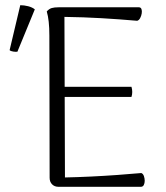

<svg xmlns="http://www.w3.org/2000/svg" viewBox="-20 -719 640 739"><path d="M205 0Q190 0 180.5 -9.5Q171 -19 171 -35L170 -582Q170 -612 167.5 -635Q165 -658 160 -675Q169 -685 179 -688Q189 -691 207 -691H514Q522 -691 524.5 -684Q527 -677 525.5 -667.5Q524 -658 519.5 -649.5Q515 -641 508 -639Q439 -645 370.5 -649Q302 -653 228 -654L230 -36Q279 -37 330.5 -39.5Q382 -42 431 -45.5Q480 -49 524 -53Q531 -50 534 -41Q537 -32 537 -23Q537 -14 533.5 -7Q530 0 522 0ZM218 -346V-385H486Q489 -375 489 -365Q489 -355 486 -346ZM47 -520Q41 -519 31 -520.5Q21 -522 17 -526L58 -699Q73 -699 88.5 -695Q104 -691 114 -683Z"/></svg>

Font: Arima Thin Light
Style: Regular
Weight: 300
Version: Version 1.100